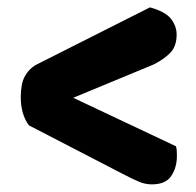

<svg xmlns="http://www.w3.org/2000/svg" viewBox="-20 -544 526 516"><path d="M176.8 -281.2 452.9 -150.9Q454.7 -145.1 455.1 -138.1Q455.4 -131 455.4 -124.5Q455.4 -94.3 440.5 -71.4Q425.6 -48.5 388 -48.5Q370.4 -48.5 353 -55.8Q335.7 -63.1 309.7 -76.7L57.9 -207Q35.8 -236.4 35.8 -283.3Q35.8 -318.8 46.5 -338.6Q57.2 -358.3 75.6 -369.2L383 -524.2Q424.3 -512.9 439.5 -493.4Q454.7 -473.9 454.7 -451.2Q454.7 -420.8 439 -403.6Q423.3 -386.4 393.6 -371Z"/></svg>

Font: Baloo Bhaijaan 2
Style: Regular
Weight: 400
Designer: Sanskriti Dholi, Noopur Datye and Ek Type
Foundry: Ek Type
Version: Version 1.701